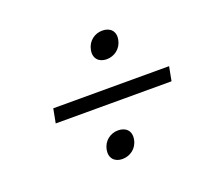

<svg xmlns="http://www.w3.org/2000/svg" viewBox="-87 -674 793 701"><g transform="rotate(-20 310.0 -323.0)"><path d="M279 -90C309 -90 336.5 -109.5 342.5 -142C349 -175 329 -194 299 -194C269.5 -194 242.5 -175 236 -142C230 -109.5 249.5 -90 279 -90ZM94 -295.5H544L554.5 -350.5H104.5ZM306.5 -504C300 -471.5 320 -452 349.5 -452C379.5 -452 406.5 -471.5 413 -504C419.5 -537 399.5 -556 369.5 -556C340 -556 313 -537 306.5 -504Z"/></g></svg>

Font: Monaspace Krypton ExtraLight
Style: Italic
Weight: 200
Italic angle: -11°
Designer: Riley Cran & the Lettermatic Team
Foundry: Lettermatic
Version: Version 1.101 (Monaspace Krypton)